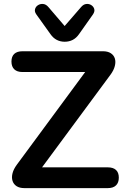

<svg xmlns="http://www.w3.org/2000/svg" viewBox="-20 -969 645 989"><path d="M106 0Q81 0 65.5 -10Q50 -20 44.5 -37.5Q39 -55 44.5 -76.5Q50 -98 67 -121L449 -639V-598H96Q68 -598 53.5 -612Q39 -626 39 -652Q39 -678 53.5 -691.5Q68 -705 96 -705H510Q535 -705 550.5 -695Q566 -685 571.5 -668Q577 -651 571.5 -629Q566 -607 549 -584L167 -67V-107H535Q563 -107 577.5 -93.5Q592 -80 592 -54Q592 -28 577.5 -14Q563 0 535 0ZM313 -754Q291 -754 272.5 -763.5Q254 -773 240 -793L167 -895Q157 -909 160.5 -922Q164 -935 176 -942.5Q188 -950 202.5 -948.5Q217 -947 229 -933L313 -835L398 -933Q410 -947 424.5 -948.5Q439 -950 450.5 -942.5Q462 -935 465.5 -922.5Q469 -910 459 -895L387 -793Q373 -773 354.5 -763.5Q336 -754 313 -754Z"/></svg>

Font: Nunito ExtraLight
Style: Bold
Weight: 700
Version: Version 3.602